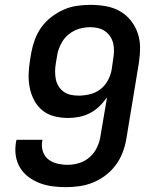

<svg xmlns="http://www.w3.org/2000/svg" viewBox="-20 -763 640 791"><path d="M251 8Q223 8 196 4.5Q169 1 144 -8.5Q119 -18 97.5 -34Q76 -50 62.5 -72.5Q49 -95 45 -122Q41 -149 46 -178L48 -187H155L154 -182Q150 -160 156.5 -139.5Q163 -119 179 -106.5Q195 -94 216 -89Q237 -84 259 -84Q283 -84 307 -91.5Q331 -99 350 -116Q369 -133 380 -156.5Q391 -180 394 -203L421 -362Q407 -342 389.5 -325Q372 -308 350.5 -297Q329 -286 306 -281.5Q283 -277 261 -277Q231 -277 203.5 -284Q176 -291 155 -308Q134 -325 121 -349.5Q108 -374 102.5 -401.5Q97 -429 98 -458Q99 -487 104 -517L109 -547Q114 -574 124 -601Q134 -628 151.5 -652Q169 -676 193 -694Q217 -712 243 -723.5Q269 -735 297.5 -739Q326 -743 353 -743Q385 -743 416 -737.5Q447 -732 473 -717.5Q499 -703 518 -679.5Q537 -656 547 -627.5Q557 -599 557 -567Q557 -535 552 -503L500 -188Q495 -160 484.5 -133Q474 -106 456 -82Q438 -58 414 -40Q390 -22 363 -11Q336 0 307.5 4Q279 8 251 8ZM304 -369Q326 -369 349.5 -374.5Q373 -380 392.5 -394.5Q412 -409 424 -431Q436 -453 440 -476L446 -518Q449 -535 449.5 -551.5Q450 -568 446.5 -583.5Q443 -599 434.5 -612Q426 -625 413.5 -634Q401 -643 385 -647Q369 -651 352 -651Q337 -651 320.5 -648Q304 -645 289 -638Q274 -631 260.5 -619.5Q247 -608 238 -593.5Q229 -579 223 -563.5Q217 -548 215 -532L210 -502Q207 -485 207 -468.5Q207 -452 210 -436.5Q213 -421 221.5 -407.5Q230 -394 242.5 -385Q255 -376 271 -372.5Q287 -369 304 -369Z"/></svg>

Font: Iosevka Aile Semibold Oblique
Style: Regular
Weight: 600
Italic angle: -9°
Designer: Belleve Invis
Foundry: Belleve Invis
Version: Version 31.1.0; ttfautohint (v1.8.4)